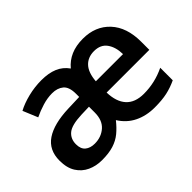

<svg xmlns="http://www.w3.org/2000/svg" viewBox="-96 -813 1084 1084"><g transform="rotate(-45 445.5 -271.0)"><path d="M622 -552Q722 -552 782.5 -487Q843 -422 843 -307V-242H502Q504 -167 540 -127.5Q576 -88 646 -88Q735 -88 815 -127V-27Q775 -8 734 1Q693 10 635 10Q568 10 515 -16Q462 -42 429 -95Q402 -61 373.5 -37.5Q345 -14 307 -2Q269 10 214 10Q167 10 128 -8Q89 -26 65.5 -63Q42 -100 42 -158Q42 -243 104.5 -285Q167 -327 286 -331L375 -334V-359Q375 -414 349 -435.5Q323 -457 281 -457Q244 -457 204.5 -445Q165 -433 130 -416L93 -505Q132 -526 184.5 -539Q237 -552 291 -552Q348 -552 388.5 -535Q429 -518 455 -481Q484 -516 525.5 -534Q567 -552 622 -552ZM617 -458Q568 -458 538.5 -426.5Q509 -395 504 -330H721Q720 -387 694.5 -422.5Q669 -458 617 -458ZM313 -254Q233 -251 203 -226Q173 -201 173 -158Q173 -120 194.5 -102.5Q216 -85 251 -85Q303 -85 339 -116.5Q375 -148 375 -210V-256Z"/></g></svg>

Font: Noto Sans Thai Looped SemiBold
Style: Regular
Weight: 600
Designer: Sasikarn Vongin, Ben Mitchell
Foundry: The Fontpad Ltd
Version: Version 1.001; ttfautohint (v1.8.4.7-5d5b)